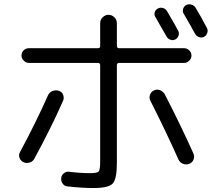

<svg xmlns="http://www.w3.org/2000/svg" viewBox="-20 -858 1040 920"><path d="M412.1 -28.3Q446.3 -28.3 453.1 -36.6Q460 -44.9 460 -85.9V-544.9Q460 -556.6 449.2 -556.6H118.2Q104.5 -556.6 93.8 -567.4Q83 -578.1 83 -592.3Q83 -606.4 93.3 -616.7Q103.5 -627 118.2 -627H449.2Q460 -627 460 -637.7V-747.1Q460 -763.7 472.2 -775.4Q484.4 -787.1 500 -787.1Q515.6 -787.1 527.8 -775.4Q540 -763.7 540 -747.1V-637.7Q540 -627 550.8 -627H862.3Q876 -627 886.7 -616.7Q897.5 -606.4 897.5 -592.3Q897.5 -578.1 886.7 -567.4Q876 -556.6 862.3 -556.6H550.8Q540 -556.6 540 -544.9V-77.1Q540 0 520 21.5Q500 43 426.8 43Q373 43 303.7 35.2Q289.1 34.2 280.3 22Q271.5 9.8 273.4 -4.9Q274.4 -18.6 286.1 -27.8Q297.9 -37.1 311.5 -35.2Q362.3 -28.3 412.1 -28.3ZM780.3 -804.7Q822.3 -733.4 834 -710Q839.8 -699.2 835.4 -687Q831.1 -674.8 819.8 -668.9Q808.6 -663.1 796.4 -667.5Q784.2 -671.9 778.3 -682.6Q748 -736.3 724.6 -776.4Q717.8 -787.1 721.2 -798.8Q724.6 -810.5 735.8 -816.9Q747.1 -823.2 760.3 -819.8Q773.4 -816.4 780.3 -804.7ZM958 -681.6Q946.3 -675.8 933.6 -680.2Q920.9 -684.6 914.1 -697.3Q894.5 -733.4 860.4 -792Q853.5 -802.7 857.4 -815.4Q861.3 -828.1 872.1 -834Q883.8 -839.8 897 -835.9Q910.2 -832 917 -821.3Q943.4 -778.3 971.7 -723.6Q977.5 -712.9 973.1 -700.2Q968.8 -687.5 958 -681.6ZM91.8 -81.1Q78.1 -87.9 73.2 -102.5Q68.4 -117.2 76.2 -129.9Q153.3 -273.4 210 -401.4Q216.8 -416 231.9 -421.9Q247.1 -427.7 262.2 -422.9Q277.3 -418 282.7 -403.3Q288.1 -388.7 282.2 -375Q221.7 -238.3 144.5 -97.7Q137.7 -84 122.1 -79.1Q106.4 -74.2 91.8 -81.1ZM835 -93.8Q776.4 -225.6 700.2 -376Q693.4 -388.7 698.7 -403.8Q704.1 -418.9 717.8 -424.8Q732.4 -431.6 747.1 -425.8Q761.7 -419.9 769.5 -406.2Q842.8 -264.6 906.2 -124Q913.1 -109.4 907.7 -94.2Q902.3 -79.1 887.2 -73.2Q872.1 -67.4 856.9 -73.2Q841.8 -79.1 835 -93.8Z"/></svg>

Font: Rounded-X Mgen+ 1m regular
Style: Regular
Weight: 400
Designer: [Source Han Sans]
Ryoko NISHIZUKA  (kana & ideographs); Paul D. Hunt (Latin, Greek & Cyrillic); Wenlong ZHANG  (bopomofo
Version: Version 1.059.20150602